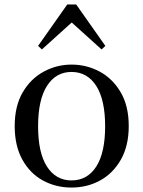

<svg xmlns="http://www.w3.org/2000/svg" viewBox="-20 -827 644 862"><path d="M301 15Q231 15 173 -16.5Q115 -48 80.5 -110Q46 -172 46 -261Q46 -351 82 -412.5Q118 -474 176.5 -505.5Q235 -537 301 -537Q369 -537 427.5 -505.5Q486 -474 522 -412.5Q558 -351 558 -261Q558 -172 522.5 -110Q487 -48 429 -16.5Q371 15 301 15ZM301 -17Q372 -17 412 -79Q452 -141 452 -260Q452 -379 412 -441.5Q372 -504 301 -504Q231 -504 191 -441.5Q151 -379 151 -260Q151 -141 191 -79Q231 -17 301 -17ZM436 -605 271 -754H333L168 -605L151 -621L282 -807H322L453 -621Z"/></svg>

Font: Noto Serif JP ExtraLight Medium
Style: Regular
Weight: 500
Version: Version 2.003-H1;hotconv 1.1.1;makeotfexe 2.6.0